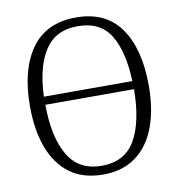

<svg xmlns="http://www.w3.org/2000/svg" viewBox="-82 -800 826 885"><g transform="rotate(-10 331.0 -357.5)"><path d="M331 10Q237 10 175.5 -35.5Q114 -81 83 -163.5Q52 -246 52 -359Q52 -529 122 -627Q192 -725 332 -725Q470 -725 539 -627.5Q608 -530 608 -358Q608 -246 577 -163.5Q546 -81 484 -35.5Q422 10 331 10ZM537 -391Q532 -530 485 -607Q438 -684 332 -684Q229 -684 178.5 -607Q128 -530 123 -391ZM331 -31Q440 -31 488.5 -116Q537 -201 538 -353H123Q124 -201 174 -116Q224 -31 331 -31Z"/></g></svg>

Font: Noto Serif SemiCondensed Light
Style: Regular
Weight: 300
Width: 4
Designer: Monotype Design Team
Foundry: Monotype Imaging Inc.
Version: Version 2.013